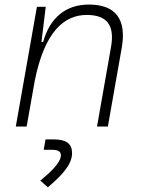

<svg xmlns="http://www.w3.org/2000/svg" viewBox="-20 -547 626 830"><path d="M48.3 0H95.2L130.4 -198.7C172.9 -409.7 256.8 -482.4 355 -482.4C444.3 -482.4 476.1 -436 460 -344.2L399.4 0H446.3L506.3 -340.3C527.8 -462.9 480.5 -527.3 364.7 -527.3C262.7 -527.3 195.3 -468.8 166.5 -365.7H159.2L177.7 -517.6H139.6ZM187 262.7C243.7 213.9 291.5 167 291.5 114.7C291.5 74.2 266.1 55.7 213.4 55.7H176.8L168.9 100.6H205.6C231.4 100.6 243.2 107.9 243.2 124.5C243.2 156.2 196.8 198.7 154.3 233.9Z"/></svg>

Font: Cascadia Code PL ExtraLight
Style: Italic
Weight: 200
Italic angle: -10°
Monospace: yes
Designer: Aaron Bell
Foundry: Saja Typeworks
Version: Version 2404.023